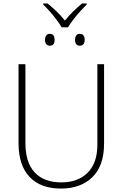

<svg xmlns="http://www.w3.org/2000/svg" viewBox="-20 -1088 714 1118"><path d="M586 -714V-252Q586 -123 518 -56.5Q450 10 335 10Q216 10 152 -58Q88 -126 88 -254V-714H128V-255Q128 -142 182 -84Q236 -26 337 -26Q434 -26 490.5 -82.5Q547 -139 547 -246V-714ZM339 -929Q328 -948 309 -973.5Q290 -999 269 -1022.5Q248 -1046 231 -1062V-1068H257Q285 -1045 310.5 -1020.5Q336 -996 358 -968Q380 -996 406 -1021.5Q432 -1047 458 -1068H485V-1062Q469 -1046 447.5 -1022.5Q426 -999 406.5 -973.5Q387 -948 376 -929ZM270 -822Q256 -822 249 -831.5Q242 -841 242 -856Q242 -871 249 -881Q256 -891 270 -891Q286 -891 292 -881Q298 -871 298 -856Q298 -841 292 -831.5Q286 -822 270 -822ZM444 -822Q430 -822 423.5 -831.5Q417 -841 417 -856Q417 -871 423.5 -881Q430 -891 444 -891Q460 -891 466.5 -881Q473 -871 473 -856Q473 -841 466.5 -831.5Q460 -822 444 -822Z"/></svg>

Font: Noto Sans Disp ExtLt
Style: Regular
Weight: 200
Designer: Monotype Design Team
Foundry: Monotype Imaging Inc.
Version: Version 2.000;GOOG;noto-source:20170915:90ef993387c0